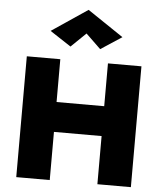

<svg xmlns="http://www.w3.org/2000/svg" viewBox="-64 -1053 935 1108"><g transform="rotate(5 404.0 -499.0)"><path d="M404 -861 318 -778 196 -858 404 -998 612 -858 490 -778ZM72 -700H266V-452H542V-700H736V0H542V-279H266V0H72Z"/></g></svg>

Font: Jost* Heavy
Style: Regular
Weight: 800
Version: Version 3.7